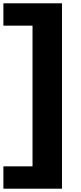

<svg xmlns="http://www.w3.org/2000/svg" viewBox="-22 -880 488 1160"><path d="M-1.5 260V125H174.5V-725H-1.5V-860H352.5V260Z"/></svg>

Font: Spartan Thin Black
Style: Regular
Weight: 900
Version: Version 1.004